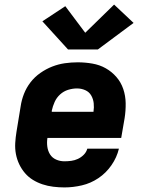

<svg xmlns="http://www.w3.org/2000/svg" viewBox="-20 -810 640 838"><path d="M261 8Q237 8 212.5 5Q188 2 165.5 -5.5Q143 -13 123.5 -25Q104 -37 89 -54.5Q74 -72 64 -93Q54 -114 49.5 -137.5Q45 -161 46.5 -186Q48 -211 52 -235L70 -345Q74 -373 84.5 -400Q95 -427 113 -450.5Q131 -474 156 -491.5Q181 -509 208 -519.5Q235 -530 263 -534Q291 -538 319 -538Q351 -538 383 -532.5Q415 -527 441.5 -512Q468 -497 488 -474Q508 -451 518 -421.5Q528 -392 528.5 -359.5Q529 -327 524 -295L509 -208H187Q184 -189 186.5 -170Q189 -151 198.5 -136Q208 -121 225 -113.5Q242 -106 261 -106Q276 -106 291 -108Q306 -110 320 -116.5Q334 -123 345.5 -134.5Q357 -146 361 -161H499Q490 -123 466.5 -89Q443 -55 409.5 -32.5Q376 -10 337.5 -1Q299 8 261 8ZM206 -322H388Q391 -341 389 -359.5Q387 -378 378 -393.5Q369 -409 352 -416.5Q335 -424 316 -424Q297 -424 277.5 -418Q258 -412 242.5 -398Q227 -384 218.5 -365Q210 -346 206 -327ZM277 -594 165 -717 265 -783 352 -667 478 -790 563 -710 407 -594Z"/></svg>

Font: Iosevka Curly HvExObl
Style: Regular
Weight: 900
Width: 7
Italic angle: -9°
Monospace: yes
Designer: Belleve Invis
Foundry: Belleve Invis
Version: Version 11.1.0; ttfautohint (v1.8.3)